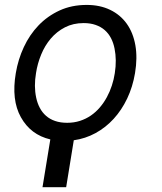

<svg xmlns="http://www.w3.org/2000/svg" viewBox="-20 -573 671 796"><path d="M45.5 -269.9Q55 -326.7 78.8 -377.8Q102.6 -429 139.9 -467.9Q177.2 -506.7 227.3 -529.7Q277.3 -552.6 339.5 -552.6Q394.5 -552.6 436.8 -532.1Q479 -511.7 505.5 -474.6Q532 -437.5 541.2 -385.5Q550.4 -333.5 539.8 -269.9Q530.2 -212.7 507.3 -164.6Q484.4 -116.5 451.2 -80.3Q418 -44 375.9 -21.1Q333.8 1.8 285.9 8.5L254.3 203.1H156.2L188.6 5Q106.9 -14.2 66.4 -87.4Q26.6 -158.7 45.5 -269.9ZM130 -168.3Q134.9 -144.9 145.1 -125.7Q155.2 -106.5 171 -92.7Q186.8 -78.8 208.6 -71.4Q230.5 -63.9 258.5 -63.9Q286.9 -63.9 311.6 -71.9Q336.3 -79.9 356.9 -94.1Q377.5 -108.3 394 -127.7Q410.5 -147 422.9 -169.9Q435.4 -192.8 443.7 -218.2Q452.1 -243.6 456 -269.9Q464.5 -324.6 454.9 -371.8Q450.3 -395.2 440.2 -414.8Q430 -434.3 414.2 -448.2Q398.4 -462 376.6 -469.6Q354.8 -477.3 326.7 -477.3Q283.4 -477.3 249.3 -459.7Q215.2 -442.1 190.5 -413Q165.8 -383.9 150.6 -346.6Q135.3 -309.3 129.3 -269.9Q124.6 -242.2 124.8 -217Q125 -191.8 130 -168.3Z"/></svg>

Font: Inter P
Style: Italic
Weight: 400
Italic angle: -9.40001°
Designer: Rasmus Andersson
Foundry: rsms
Version: Version 3.018;git-588b23468